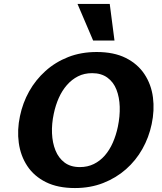

<svg xmlns="http://www.w3.org/2000/svg" viewBox="-20 -936 818 971"><path d="M359 15Q272 15 212 -15Q152 -45 118 -96.5Q84 -148 75 -213.5Q66 -279 81 -349Q95 -416 127.5 -474Q160 -532 210 -577Q260 -622 325 -647.5Q390 -673 469 -673Q556 -673 616 -643Q676 -613 710.5 -561Q745 -509 753.5 -443.5Q762 -378 747 -308Q733 -241 700 -182.5Q667 -124 617 -80Q567 -36 502 -10.5Q437 15 359 15ZM384 -91Q423 -91 454.5 -106.5Q486 -122 510 -149.5Q534 -177 550.5 -214.5Q567 -252 576 -295Q587 -348 585.5 -396Q584 -444 569 -482.5Q554 -521 523 -543.5Q492 -566 446 -566Q406 -566 374.5 -550Q343 -534 318.5 -506Q294 -478 277.5 -441Q261 -404 252 -361Q241 -310 243 -262Q245 -214 260.5 -175.5Q276 -137 306.5 -114Q337 -91 384 -91ZM451 -731 372 -916H535L559 -731Z"/></svg>

Font: Ysabeau ExtraBold
Style: Italic
Weight: 800
Italic angle: -12°
Designer: Christian Thalmann (Catharsis Fonts)
Version: Version 2.002